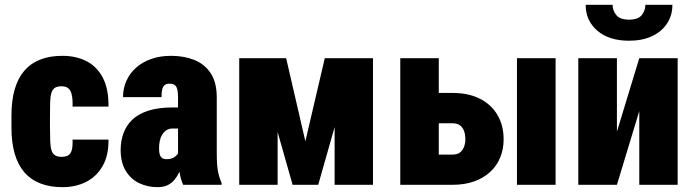

<svg xmlns="http://www.w3.org/2000/svg" viewBox="-20 -771 2886 801"><path d="M237.3 -116.7Q253.9 -116.7 264.2 -122.6Q274.4 -128.4 279.1 -143.8Q283.7 -159.2 282.7 -188.5H432.6Q433.6 -123 408.4 -78.9Q383.3 -34.7 339.8 -12.5Q296.4 9.8 241.2 9.8Q187.5 9.8 147.5 -6.1Q107.4 -22 80.8 -53.2Q54.2 -84.5 41 -130.9Q27.8 -177.2 27.8 -238.8V-289.1Q27.8 -350.6 41 -397.2Q54.2 -443.8 80.8 -475.1Q107.4 -506.3 147.2 -522.2Q187 -538.1 240.2 -538.1Q297.9 -538.1 341.3 -515.6Q384.8 -493.2 409.2 -446.3Q433.6 -399.4 432.6 -326.2H282.7Q283.7 -356.4 279.5 -375.2Q275.4 -394 265.1 -402.6Q254.9 -411.1 236.3 -411.1Q218.3 -411.1 208.5 -404.3Q198.7 -397.5 194.3 -382.8Q189.9 -368.2 189.2 -345Q188.5 -321.8 188.5 -289.1V-238.8Q188.5 -205.6 189.5 -182.1Q190.4 -158.7 194.8 -144.3Q199.2 -129.9 209.2 -123.3Q219.2 -116.7 237.3 -116.7Z M722.7 -132.8V-365.2Q722.7 -387.7 719.2 -399.7Q715.8 -411.6 708.3 -416.7Q700.7 -421.9 686 -421.9Q674.3 -421.9 667 -416Q659.7 -410.2 656.7 -397.9Q653.8 -385.7 653.8 -365.7H493.2Q493.2 -402.3 507.3 -433.8Q521.5 -465.3 547.9 -488.8Q574.2 -512.2 611.1 -525.1Q647.9 -538.1 693.8 -538.1Q748 -538.1 791 -520.8Q834 -503.4 859.1 -465.3Q884.3 -427.2 884.3 -364.3V-133.3Q884.3 -81.5 889.6 -54.9Q895 -28.3 904.3 -8.3V0H744.1Q732.9 -24.4 727.8 -59.8Q722.7 -95.2 722.7 -132.8ZM740.7 -322.8 741.7 -234.9H700.2Q685.1 -234.9 674.3 -227.8Q663.6 -220.7 656.5 -209Q649.4 -197.3 646.5 -182.9Q643.6 -168.5 643.6 -153.3Q643.6 -131.8 648.2 -122.1Q652.8 -112.3 659.9 -109.6Q667 -106.9 675.8 -106.9Q694.3 -106.9 706.8 -115Q719.2 -123 724.6 -134.3Q730 -145.5 727.5 -153.3L744.1 -88.9Q735.8 -70.8 728 -53.5Q720.2 -36.1 708.5 -21.7Q696.8 -7.3 679.7 1.2Q662.6 9.8 636.7 9.8Q595.7 9.8 560.8 -6.8Q525.9 -23.4 504.6 -58.1Q483.4 -92.8 483.4 -146Q483.4 -182.6 494.9 -214.6Q506.3 -246.6 531.2 -271Q556.2 -295.4 598.4 -309.1Q640.6 -322.8 701.7 -322.8Z M1253.9 -181.6 1335 -528.3H1457.5L1307.6 0H1200.7L1050.8 -528.3H1173.8ZM1138.2 -528.3V0H978V-528.3ZM1376 0V-528.3H1536.1V0Z M1747.1 -383.3H1867.7Q1934.6 -383.3 1982.2 -359.1Q2029.8 -335 2055.4 -291.3Q2081.1 -247.6 2081.1 -189.5Q2081.1 -147.9 2066.4 -113Q2051.8 -78.1 2024.2 -53Q1996.6 -27.8 1957.3 -13.9Q1918 0 1867.7 0H1649.9V-528.3H1810.5V-126H1867.7Q1887.2 -126 1898.7 -134.8Q1910.2 -143.6 1915.8 -158.2Q1921.4 -172.9 1921.4 -190.4Q1921.4 -210 1915.8 -224.9Q1910.2 -239.7 1898.7 -248.3Q1887.2 -256.8 1867.7 -256.8H1747.1ZM2297.9 -528.3V0H2136.7V-528.3Z M2553.7 -221.7 2647 -528.3H2807.1V0H2647V-307.6L2553.7 0H2392.6V-528.3H2553.7ZM2672.4 -751H2785.2Q2785.2 -707 2762.9 -673.1Q2740.7 -639.2 2700.2 -620.1Q2659.7 -601.1 2604.5 -601.1Q2521 -601.1 2472.2 -642.8Q2423.3 -684.6 2423.3 -751H2535.6Q2535.6 -727.1 2551.3 -708Q2566.9 -689 2604.5 -689Q2642.1 -689 2657.2 -708Q2672.4 -727.1 2672.4 -751Z"/></svg>

Font: Roboto Condensed Black
Style: Regular
Weight: 900
Designer: Christian Robertson
Foundry: Google
Version: Version 3.008; 2023